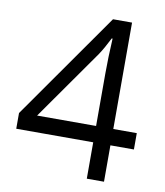

<svg xmlns="http://www.w3.org/2000/svg" viewBox="-81 -785 734 853"><g transform="rotate(10 286.0 -359.0)"><path d="M551.8 -164.1H445.8V0H368.2V-164.1H21V-234.9L359.9 -717.8H445.8V-237.8H551.8ZM368.2 -237.8V-475.1Q368.2 -544.9 373 -632.8H369.1Q345.7 -585.9 325.2 -555.2L102.1 -237.8Z"/></g></svg>

Font: f05545470
Style: Regular
Weight: 400
Foundry: Ascender Corporation
Version: Version 1.10